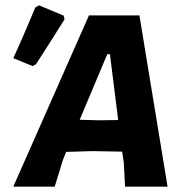

<svg xmlns="http://www.w3.org/2000/svg" viewBox="-20 -703 693 723"><path d="M113 -675 127 -683 220 -644 223 -630Q157 -525 116 -462L103 -454L30 -484Q64 -557 113 -675ZM505 -645 611 0H451L446 -92L440 -132L328 -134L229 -131L217 -101L186 0H30L315 -645ZM384 -499 280 -252 352 -250 425 -251 394 -499Z"/></svg>

Font: Alegreya Sans SC ExtraBold
Style: Italic
Weight: 800
Italic angle: -7°
Designer: Juan Pablo del Peral
Foundry: Huerta Tipografica
Version: Version 2.007